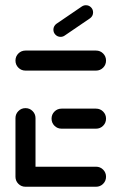

<svg xmlns="http://www.w3.org/2000/svg" viewBox="-20 -711 457 731"><path d="M38.9 -36.3V-261.1Q38.9 -277 50 -288.1Q61.1 -299.3 77 -299.3Q93 -299.3 104.1 -288.1Q115.2 -277 115.2 -261.1V-36.3ZM383.7 -38.1Q383.7 -22.2 372.6 -11.1Q361.5 0 345.6 0H77Q61.1 0 50 -11.1Q38.9 -22.2 38.9 -38.1Q38.9 -54.1 50 -65.2Q61.1 -76.3 77 -76.3H345.6Q361.5 -76.3 372.6 -65.2Q383.7 -54.1 383.7 -38.1ZM176.3 -259.3Q176.3 -275.2 187.4 -286.3Q198.5 -297.4 214.4 -297.4H345.6Q361.5 -297.4 372.6 -286.3Q383.7 -275.2 383.7 -259.3Q383.7 -243.3 372.6 -232.2Q361.5 -221.1 345.6 -221.1H214.4Q198.5 -221.1 187.4 -232.2Q176.3 -243.3 176.3 -259.3ZM38.9 -480.4Q38.9 -496.3 50 -507.4Q61.1 -518.5 77 -518.5H345.6Q361.5 -518.5 372.6 -507.4Q383.7 -496.3 383.7 -480.4Q383.7 -464.4 372.6 -453.3Q361.5 -442.2 345.6 -442.2H77Q61.1 -442.2 50 -453.3Q38.9 -464.4 38.9 -480.4ZM210.7 -570.7Q199.3 -570.7 191.3 -578.7Q183.3 -586.7 183.3 -598.1Q183.3 -605.2 186.5 -610.9Q189.6 -616.7 194.8 -620.4L291.5 -686.3Q298.9 -691.1 307 -691.1Q318.5 -691.1 326.5 -683.1Q334.4 -675.2 334.4 -663.7Q334.4 -656.7 331.3 -650.9Q328.1 -645.2 323 -641.5L226.3 -575.6Q219.3 -570.7 210.7 -570.7Z"/></svg>

Font: 26F Galaxy Sans
Style: Bold
Weight: 700
Designer: C₂₉H₂₅N₃O₅
Version: Version 1.100